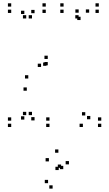

<svg xmlns="http://www.w3.org/2000/svg" viewBox="-20 -760 660 1164"><path d="M261.5 -361V-381H241.5V-361ZM269.5 -364V-384H249.5V-364ZM520.5 -683V-703H500.5V-683ZM468.5 -638.5V-658.5H448.5V-638.5ZM579 -681.5V-701.5H559V-681.5ZM579 -720V-740H559V-720ZM365.5 -720V-740H345.5V-720ZM365.5 -681.5V-701.5H345.5V-681.5ZM456.5 -648V-668H436.5V-648ZM457 -683V-703H437V-683ZM151.5 -284V-304H131.5V-284ZM142.5 -210V-230H122.5V-210ZM280 10V-10H260V10ZM280 -28.5V-48.5H260V-28.5ZM174 -62V-82H154V-62ZM189.5 -30V-50H169.5V-30ZM189.5 -680V-700H169.5V-680ZM174 -648V-668H154V-648ZM257.5 -681.5V-701.5H237.5V-681.5ZM257.5 -720V-740H237.5V-720ZM48 -720V-740H28V-720ZM48 -681.5V-701.5H28V-681.5ZM139 -648V-668H119V-648ZM127.5 -675V-695H107.5V-675ZM127.5 -35V-55H107.5V-35ZM139 -62V-82H119V-62ZM48 -28.5V-48.5H28V-28.5ZM48 10V-10H28V10ZM594 10V-10H574V10ZM594 -28.5V-48.5H574V-28.5ZM497 -60V-80H477V-60ZM527.5 -37V-57H507.5V-37ZM269.5 -402.5V-422.5H249.5V-402.5ZM229 -354V-374H209V-354ZM482.5 10V-10H462.5V10ZM398 236.5V216.5H378V236.5ZM334 166V146H314V166ZM276.5 218.5V198.5H256.5V218.5ZM336 271V251H316V271ZM363.5 265.5V245.5H343.5V265.5ZM350.5 257.5V237.5H330.5V257.5ZM271.5 350.5V330.5H251.5V350.5ZM299 383.5V363.5H279V383.5Z"/></svg>

Font: Monaspace Xenon Dots Var
Style: Regular
Weight: 400
Designer: Riley Cran and the Lettermatic Team
Version: Version 1.100 (Monaspace Xenon Dots)